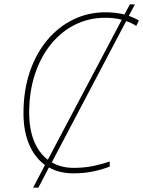

<svg xmlns="http://www.w3.org/2000/svg" viewBox="-20 -780 653 875"><path d="M131 75 185 -28Q138 -62 112.5 -122.5Q87 -183 87 -264Q87 -367 115.5 -451.5Q144 -536 195 -597Q246 -658 314 -691Q382 -724 460 -724Q507 -724 547 -714L572 -760H595L567 -708Q591 -699 613 -687L601 -662Q579 -676 555 -684L216 -40Q259 -15 316 -15Q364 -15 405 -23.5Q446 -32 480 -44V-21Q448 -8 406 1Q364 10 314 10Q251 10 203 -17L155 75ZM113 -266Q113 -192 135 -137.5Q157 -83 198 -52L535 -690Q517 -695 498 -697Q479 -699 459 -699Q386 -699 323 -668Q260 -637 213 -579.5Q166 -522 139.5 -442.5Q113 -363 113 -266Z"/></svg>

Font: Noto Sans Disp Thin
Style: Italic
Weight: 100
Italic angle: -12°
Designer: Monotype Design Team
Foundry: Monotype Imaging Inc.
Version: Version 2.000;GOOG;noto-source:20170915:90ef993387c0